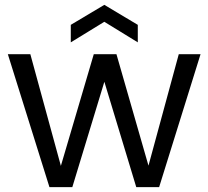

<svg xmlns="http://www.w3.org/2000/svg" viewBox="-20 -772 860 792"><path d="M184 0 12.4 -548.3H105.2L246.8 -30.4H214.2L366.8 -548.3H460.4L609.2 -30.4H576.6L717.4 -548.3H807.2L636.4 0H542.1L391 -499L429.9 -498.5L278.3 0ZM548.4 -669.5V-597.3L410.3 -682.1L272 -597.3V-669.5L410.3 -752Z"/></svg>

Font: Poppins Variable
Style: Regular
Weight: 100
Designer: Jonny Pinhorn
Foundry: Indian Type Foundry
Version: Version 6.000